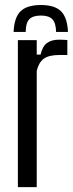

<svg xmlns="http://www.w3.org/2000/svg" viewBox="-20 -764 300 784"><path d="M147 -743.5Q203.5 -743.5 229.2 -718Q255 -692.5 257.5 -633.5H209Q208.5 -669.5 194.2 -685Q180 -700.5 147 -700.5Q113.5 -700.5 99.2 -685Q85 -669.5 85 -633.5H35.5Q38 -692.5 64 -718Q90 -743.5 147 -743.5ZM53 0V-600H130V-541H145.5Q153.5 -575 172 -588.5Q190.5 -602 222 -602Q231 -602 240 -601.5Q249 -601 255 -600.5V-539.5H223Q179 -539.5 158.2 -523.8Q137.5 -508 130 -474V0Z"/></svg>

Font: Big Shoulders Display Thin Medium
Style: Regular
Weight: 500
Version: Version 2.002